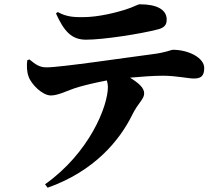

<svg xmlns="http://www.w3.org/2000/svg" viewBox="-20 -804 1040 895"><path d="M381 -619C463 -619 635 -646 716 -667C748 -675 757 -690 757 -713C757 -760 710 -784 632 -784C621 -784 606 -772 561 -758C524 -747 443 -724 364 -724C331 -724 291 -724 249 -748L241 -741C278 -660 312 -619 381 -619ZM217 -359C250 -359 291 -380 326 -392C358 -403 420 -418 478 -429C481 -419 483 -408 483 -399C483 -308 396 -91 190 55L202 71C420 -6 538 -150 596 -268C625 -327 652 -341 652 -369C652 -394 628 -416 586 -442C642 -447 696 -451 739 -451C801 -451 858 -438 883 -438C913 -438 932 -446 932 -487C932 -534 860 -572 785 -572C778 -572 754 -559 688 -551C578 -537 264 -490 197 -490C163 -490 146 -504 117 -527L107 -523C104 -498 105 -469 113 -448C125 -411 178 -359 217 -359Z"/></svg>

Font: GenKiMin2 TW H
Style: Regular
Weight: 900
Version: Version 2.100;PS 2.1;hotconv 16.6.51;makeotf.lib2.5.65220 DE